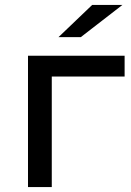

<svg xmlns="http://www.w3.org/2000/svg" viewBox="-20 -755 528 775"><path d="M483 -446H189V0H93V-530H483ZM352 -735H474L306 -605H216Z"/></svg>

Font: Montserrat Alternates Medium
Style: Regular
Weight: 500
Designer: Julieta Ulanovsky
Foundry: Julieta Ulanovsky
Version: Version 7.200